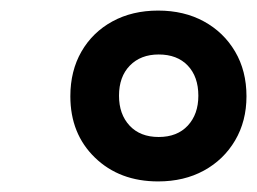

<svg xmlns="http://www.w3.org/2000/svg" viewBox="-20 -746 486 363"><path d="M279 -403Q206 -403 159.5 -448Q113 -493 113 -564Q113 -612 134 -648.5Q155 -685 192.5 -705.5Q230 -726 279 -726Q328 -726 365.5 -705.5Q403 -685 424.5 -648.5Q446 -612 446 -564Q446 -517 424.5 -480.5Q403 -444 365.5 -423.5Q328 -403 279 -403ZM280 -487Q315 -487 335 -508.5Q355 -530 355 -565Q355 -601 335 -622Q315 -643 280 -643Q246 -643 225.5 -622Q205 -601 205 -565Q205 -530 225 -508.5Q245 -487 280 -487Z"/></svg>

Font: Noto Serif Black
Style: Italic
Weight: 900
Italic angle: -12°
Designer: Monotype Design Team
Foundry: Monotype Imaging Inc.
Version: Version 2.013